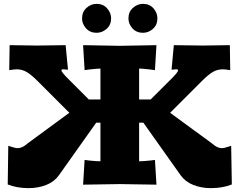

<svg xmlns="http://www.w3.org/2000/svg" viewBox="-20 -955 1240 994"><path d="M20 0 22.9 -200.2Q28.3 -198.7 36.6 -196Q44.9 -193.4 49.6 -191.9Q54.2 -190.4 60.3 -189.2Q66.4 -188 71.8 -188Q95.7 -188 122.1 -211.9L338.9 -371.1L171.9 -538.1Q142.1 -567.9 118.4 -582Q94.7 -596.2 65.9 -596.2Q55.2 -596.2 27.8 -591.8L29.8 -721.2L169.9 -719.2L319.8 -721.2L332 -594.2Q314.5 -596.2 306.2 -596.2Q297.9 -596.2 297.9 -590.8Q297.9 -582 334 -545.9L439.9 -439.9H500V-600.1Q484.9 -600.1 441.9 -595.2L418 -591.8L410.2 -721.2L600.1 -717.8L790 -721.2L782.2 -591.8L757.8 -595.2Q714.8 -600.1 700.2 -600.1V-439.9H759.8L866.2 -545.9Q901.9 -581.5 901.9 -590.8Q901.9 -596.2 894 -596.2Q885.7 -596.2 868.2 -594.2L879.9 -721.2L1029.8 -719.2L1169.9 -721.2L1171.9 -591.8Q1144.5 -596.2 1133.8 -596.2Q1105 -596.2 1081.3 -582Q1057.6 -567.9 1027.8 -538.1L860.8 -371.1L1078.1 -211.9Q1104.5 -188 1127.9 -188Q1134.8 -188 1141.4 -189.5Q1147.9 -190.9 1159.9 -194.8Q1171.9 -198.7 1176.8 -200.2L1180.2 0Q1132.3 19 1071.8 19Q1022.9 19 981.2 2.7Q939.5 -13.7 915 -47.9L722.2 -319.8H700.2V-120.1Q723.1 -120.1 757.8 -124L782.2 -127L790 1L600.1 -2L410.2 1L418 -127L441.9 -124Q476.6 -120.1 500 -120.1V-319.8H478L285.2 -47.9Q260.7 -13.7 219 2.7Q177.2 19 127.9 19Q67.9 19 20 0ZM404.8 -859.9Q404.8 -893.6 428 -914.3Q451.2 -935.1 480 -935.1Q513.7 -935.1 534.4 -911.9Q555.2 -888.7 555.2 -859.9Q555.2 -826.2 532 -805.7Q508.8 -785.2 480 -785.2Q446.3 -785.2 425.5 -808.1Q404.8 -831.1 404.8 -859.9ZM645 -859.9Q645 -893.6 668.2 -914.3Q691.4 -935.1 720.2 -935.1Q753.9 -935.1 774.4 -911.9Q794.9 -888.7 794.9 -859.9Q794.9 -826.2 772 -805.7Q749 -785.2 720.2 -785.2Q686.5 -785.2 665.8 -808.1Q645 -831.1 645 -859.9Z"/></svg>

Font: Zantroke
Style: Regular
Weight: 500
Foundry: gluk
Version: Version 0.36